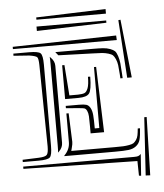

<svg xmlns="http://www.w3.org/2000/svg" viewBox="-49 -678 631 740"><g transform="rotate(-5 266.5 -307.5)"><path d="M210 -432.6 218.8 -314.5H252.4Q270 -314.9 277.8 -318.4Q285.6 -321.8 291 -335.9Q296.4 -350.1 296.4 -379.9L305.2 -379.4Q304.7 -328.6 294.9 -315.2Q285.2 -301.8 252.4 -301.8H201.2V-432.6ZM446.8 -362.8 432.1 -586.9 440.4 -587.9 464.4 -362.8ZM429.2 -362.8H420.4L419.4 -379.4Q418 -401.4 416.3 -414.3Q414.6 -427.2 409.7 -438Q404.8 -448.7 399.9 -453.4Q395 -458 382.8 -461.7Q370.6 -465.3 358.4 -466.3Q346.2 -467.3 323.2 -467.8L189.9 -472.2L179.2 -485.4H323.2Q348.6 -485.4 363.5 -484.4Q378.4 -483.4 390.9 -478.8Q403.3 -474.1 408.9 -468.8Q414.6 -463.4 419.2 -449.2Q423.8 -435.1 425.3 -421.1Q426.8 -407.2 428.2 -380.4ZM418.5 -528.8 419.4 -511.2H17.6V-520ZM201.2 -246.1H210L214.4 -135.3Q214.8 -127.9 210.4 -111.8L207.5 -100.6H376Q397.5 -100.6 408.2 -101.1Q418.9 -101.6 431.4 -103.8Q443.8 -106 449 -109.6Q454.1 -113.3 459.5 -120.8Q464.8 -128.4 466.8 -138.7Q468.8 -148.9 470.2 -164.6H479Q477.1 -135.3 473.1 -120.6Q469.2 -106 457.3 -96.7Q445.3 -87.4 428 -85.2Q410.6 -83 376 -83H179.2V-85Q201.2 -106.9 201.2 -135.3ZM252.4 -262.2 201.2 -266.6V-275.4H252.4Q271 -275.4 280.5 -272.7Q290 -270 296.1 -259Q302.2 -248 303.7 -230.7Q305.2 -213.4 305.2 -179.2H322.8V-415H331.1L339.8 -161.6H287.6V-179.2V-187Q287.6 -214.8 286.9 -227.8Q286.1 -240.7 282 -249.3Q277.8 -257.8 272 -259.5Q266.1 -261.2 252.4 -262.2ZM467.3 18.1 459 17.1 458 -39.6 17.6 -47.9V-56.6H446.3Q457.5 -56.6 462.6 -58.3Q467.8 -60.1 472.7 -65.4H473.1ZM484.9 18.6 499 -205.6H508.3L502.4 19.5ZM17.6 -485.4V-493.7H78.6Q114.3 -493.7 122.8 -485.4Q131.3 -477.1 131.3 -441.4V-127Q131.3 -91.3 122.8 -82.8Q114.3 -74.2 78.6 -74.2H17.6V-83L80.6 -85.4Q105.5 -86.4 111.8 -93.5Q118.2 -100.6 118.2 -126L113.8 -441.4Q113.3 -466.3 108.4 -471.7Q103.5 -477.1 78.6 -481ZM174.8 -135.3Q174.8 -117.2 160.6 -103L156.2 -98.6Q157.2 -105 157.2 -127V-441.4Q157.2 -461.9 156.2 -469.2L160.6 -464.8Q174.8 -450.7 174.8 -432.6ZM115.7 -572.8V-589.8H385.3V-581.1ZM386.7 -633.8V-616.2H117.7V-625Z"/></g></svg>

Font: FoglihtenNo03
Style: Regular
Weight: 500
Version: Version 0.59